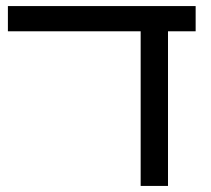

<svg xmlns="http://www.w3.org/2000/svg" viewBox="-20 -612 694 632"><path d="M443 0V-509H6V-592H624V-509H533V0Z"/></svg>

Font: Go Noto Kurrent-Regular
Style: Regular
Weight: 400
Designer: Monotype Design Team
Foundry: Monotype Imaging Inc.
Version: Version 2.012; ttfautohint (v1.8.4.7-5d5b)